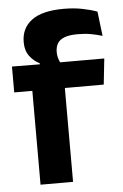

<svg xmlns="http://www.w3.org/2000/svg" viewBox="-50 -713 481 750"><g transform="rotate(-5 190.0 -338.0)"><path d="M228.5 -676.5Q267.5 -676.5 300.5 -670Q333.5 -663.5 359 -654L370.5 -558Q349 -564.5 325.8 -568.8Q302.5 -573 274.5 -573Q241 -573 221.8 -565.5Q202.5 -558 194.5 -544Q186.5 -530 186.5 -511V-509.5Q186.5 -496 190.5 -484Q194.5 -472 200 -462.5L116.5 -459.5V-473Q93.5 -484 77.5 -505.5Q61.5 -527 61.5 -559V-561.5Q61.5 -614.5 102.2 -645.5Q143 -676.5 228.5 -676.5ZM78.5 0V-433H206V0ZM7.5 -368V-469.5L131.5 -468.5L181.5 -469.5H369.5L358.5 -368Z"/></g></svg>

Font: Anek Odia SemiBold
Style: Regular
Weight: 600
Version: Version 1.003